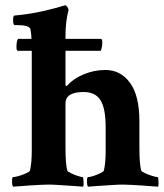

<svg xmlns="http://www.w3.org/2000/svg" viewBox="-20 -699 617 723"><path d="M29.3 3.9Q25.4 0 25.4 -16.6Q25.4 -32.2 29.3 -32.2Q37.1 -32.2 51.8 -36.6Q66.4 -41 79.1 -46.9Q91.8 -52.7 92.8 -56.6Q99.6 -84 99.6 -130.9V-507.8H46.9Q42 -507.8 42 -522.5Q42 -543.9 47.9 -552.7H98.6Q97.7 -573.2 94.7 -588.9Q90.8 -604.5 43.9 -604.5H35.2Q29.3 -604.5 29.3 -624Q29.3 -640.6 35.2 -640.6Q91.8 -645.5 142.1 -657.2Q192.4 -668.9 213.9 -675.8L223.6 -678.7H225.6Q229.5 -678.7 233.4 -672.9Q237.3 -667 238.3 -662.1Q226.6 -618.2 226.6 -563.5V-552.7H359.4Q365.2 -552.7 365.2 -539.1Q365.2 -521.5 359.4 -507.8H226.6V-381.8Q226.6 -375 230.5 -375Q231.4 -375 235.4 -378.9Q256.8 -403.3 295.9 -419.4Q335 -435.5 377 -435.5Q433.6 -435.5 469.2 -387.7Q504.9 -339.8 504.9 -242.2V-145.5Q504.9 -81.1 511.7 -56.6Q513.7 -52.7 526.4 -46.9Q539.1 -41 553.2 -36.6Q567.4 -32.2 573.2 -32.2Q575.2 -32.2 576.2 -24.4Q577.1 -16.6 577.1 -7.8Q577.1 1 575.2 3.9Q569.3 3.9 552.7 2.4Q536.1 1 514.2 -0.5Q492.2 -2 472.7 -2.9Q453.1 -3.9 441.4 -3.9Q425.8 -3.9 397.9 -2Q370.1 0 344.7 1.5Q319.3 2.9 311.5 3.9Q307.6 0 307.6 -16.6Q307.6 -32.2 311.5 -32.2Q319.3 -32.2 332.5 -36.6Q345.7 -41 357.9 -46.9Q370.1 -52.7 371.1 -56.6Q377.9 -84 377.9 -130.9V-218.8Q377.9 -291 358.4 -321.8Q338.9 -352.5 294.9 -352.5Q226.6 -352.5 226.6 -309.6V-145.5Q226.6 -81.1 233.4 -56.6Q235.4 -52.7 247.1 -46.9Q258.8 -41 272.5 -36.6Q286.1 -32.2 291 -32.2Q293 -32.2 293.9 -24.4Q294.9 -16.6 294.9 -7.8Q294.9 1 293 3.9Q285.2 2.9 259.8 1.5Q234.4 0 206.5 -2Q178.7 -3.9 163.1 -3.9Q151.4 -3.9 131.3 -2.9Q111.3 -2 89.8 -0.5Q68.4 1 51.8 2.4Q35.2 3.9 29.3 3.9Z"/></svg>

Font: Crimson Text Bold
Style: Bold
Weight: 700
Designer: Sebastian Kosch
Foundry: Sebastian Kosch
Version: Version 1.10 July 1, 2025